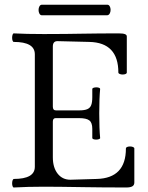

<svg xmlns="http://www.w3.org/2000/svg" viewBox="-20 -811 642 834"><path d="M32.7 -14.6Q32.7 -22 34.7 -27.6Q36.6 -33.2 40 -33.7Q131.3 -33.7 131.3 -86.4V-575.2Q131.3 -628.9 40 -628.9Q36.6 -628.9 34.7 -634.3Q32.7 -639.6 32.7 -647Q32.7 -654.8 34.7 -660.4Q36.6 -666 40 -666Q92.3 -663.1 170.4 -663.1Q224.6 -663.1 265.1 -663.6Q305.7 -664.1 333 -664.6Q414.1 -666 495.6 -666Q514.2 -666 522.5 -662.8Q530.8 -659.7 530.8 -652.8V-496.1Q530.8 -491.7 525.4 -489.5Q520 -487.3 512.7 -487.3Q505.4 -487.3 499.8 -489.7Q494.1 -492.2 494.1 -496.1Q494.1 -626 368.2 -628.9L229.5 -632.3Q209.5 -632.3 209.5 -608.9V-347.7Q209.5 -331.5 223.1 -331.5H323.7Q346.7 -331.5 358.9 -336.7Q371.1 -341.8 376 -354Q380.9 -366.2 380.9 -388.7V-424.8Q380.9 -427.7 386.2 -429.7Q391.6 -431.6 398.4 -431.6Q405.3 -431.6 410.2 -429.7Q415 -427.7 415 -424.8Q411.1 -384.3 411.1 -318.4Q411.1 -252 415 -211.4Q415 -208.5 409.7 -206.5Q404.3 -204.6 397.5 -204.6Q390.6 -204.6 385.7 -206.5Q380.9 -208.5 380.9 -211.4V-251.5Q380.9 -278.3 367.9 -288.1Q355 -297.9 323.7 -297.9H221.7Q209.5 -297.9 209.5 -282.7V-127.9Q209.5 -83.5 230.2 -56.9Q251 -30.3 285.6 -30.3L400.4 -33.7Q526.9 -37.1 526.9 -166Q526.9 -170.4 532.2 -172.6Q537.6 -174.8 544.9 -174.8Q552.2 -174.8 557.9 -172.4Q563.5 -169.9 563.5 -166V-18.1Q563.5 -6.8 554.9 -1.7Q546.4 3.4 527.8 3.4Q468.3 3.4 423.6 2.9Q378.9 2.4 349.1 2Q230 0 170.4 0Q101.1 0 40 3.4Q36.6 3.4 34.7 -2Q32.7 -7.3 32.7 -14.6ZM162.1 -744.6Q155.3 -744.6 151.4 -751.5Q147.5 -758.3 147.5 -767.6Q147.5 -776.9 151.4 -783.7Q155.3 -790.5 162.1 -790.5H446.3Q452.6 -790.5 456.5 -783.9Q460.4 -777.3 460.4 -768.1Q460.4 -758.8 456.3 -751.7Q452.1 -744.6 444.3 -744.6Z"/></svg>

Font: JuniusX
Style: Regular
Weight: 400
Designer: Peter S. Baker
Foundry: Briery Creek Software
Version: Version 1.004